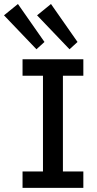

<svg xmlns="http://www.w3.org/2000/svg" viewBox="-63 -916 474 936"><path d="M46.9 0V-80.1H146.5V-546.9H46.9V-627H343.3V-546.9H243.7V-80.1H343.3V0ZM275.9 -675.8 117.7 -841.3 185.5 -896.5 314.9 -711.4ZM114.7 -675.8 -43.5 -841.3 24.4 -896.5 153.8 -711.4Z"/></svg>

Font: Anaheim SemiBold
Style: Regular
Weight: 600
Version: Version 2.001